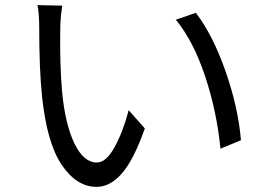

<svg xmlns="http://www.w3.org/2000/svg" viewBox="-20 -720 1040 749"><path d="M223 -698Q215 -650 215 -601Q213 -471 222 -364Q234 -236 270 -161Q306 -86 358 -86Q394 -86 427 -146Q460 -206 482 -290L545 -219Q502 -97 456 -44Q410 9 357 9Q279 9 221 -76.5Q163 -162 144 -344Q133 -450 133 -611Q133 -672 126 -700ZM744 -670Q810 -584 859.5 -443Q909 -302 920 -173L840 -140Q826 -284 780.5 -421.5Q735 -559 666 -643Z"/></svg>

Font: Noto Sans SC
Style: Regular
Weight: 400
Designer: Ryoko NISHIZUKA  (kana, bopomofo & ideographs); Paul D. Hunt (Latin, Greek & Cyrillic); Sandoll Communications , Soo-you
Foundry: Adobe
Version: Version 2.002;hotconv 1.0.116;makeotfexe 2.5.65601